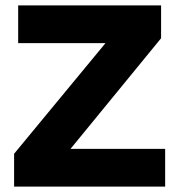

<svg xmlns="http://www.w3.org/2000/svg" viewBox="-20 -688 661 708"><path d="M32 0V-121L369 -529H47V-668H574V-547L240 -139H589V0Z"/></svg>

Font: Atkinson Hyperlegible Pro
Style: Bold
Weight: 700
Designer: Elliott Scott, Megan Eiswerth, Linus Boman, Theodore Petrosky, Jacob Perez
Foundry: Braille Institute
Version: Version 1.5.1